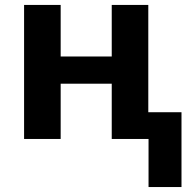

<svg xmlns="http://www.w3.org/2000/svg" viewBox="-20 -566 783 782"><path d="M227.1 -545.9V-335.9H435.1V-545.9H584V-108.9H719.2V195.8H585V0H435.1V-225.1H227.1V0H78.1V-545.9Z"/></svg>

Font: OpenSans-Bold
Style: Bold
Weight: 700
Foundry: Ascender Corporation
Version: Version 1.10